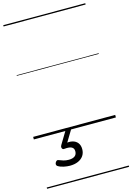

<svg xmlns="http://www.w3.org/2000/svg" viewBox="-180 -984 1005 1458"><g transform="rotate(-15 322.5 -255.0)"><path d="M214 264Q192 264 165.5 258.5Q139 253 119 240Q112 234 112 226Q112 218 117 210Q123 201 129 199Q135 197 143 201Q158 207 176 212.5Q194 218 217 218Q248 218 264.5 205.5Q281 193 281 168Q281 144 262.5 134.5Q244 125 207 129Q199 130 195 128Q191 126 188 121Q185 114 185.5 108.5Q186 103 191 94L250 -4H295L228 107L213 94Q251 84 278.5 90.5Q306 97 321 116.5Q336 136 336 166Q336 196 321 218Q306 240 278.5 252Q251 264 214 264ZM0 378H645V388H0ZM0 -20H645V0H0ZM0 -505H645V-500H0ZM0 -898H645V-888H0Z"/></g></svg>

Font: Playwrite DE SAS Guides
Style: Regular
Weight: 400
Designer: Veronika Burian, José Scaglione
Foundry: TypeTogether
Version: Version 1.003